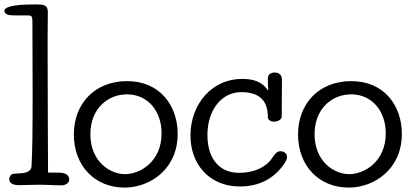

<svg xmlns="http://www.w3.org/2000/svg" viewBox="-50 -840 1872 871"><path d="M167 -785C167 -819 147 -820 110 -820C58 -820 -30 -817 -30 -791C-30 -775 -12 -770 16 -770H78C95 -770 97 -763 97 -742C97 -665 98 -583 98 -413C98 -247 97 -159 93 -85C92 -68 77 -56 46 -54L13 -52C7 -52 -8 -46 -8 -26C-8 -14 3 0 35 0C56 0 99 -2 126 -2C160 -2 207 1 226 1C254 1 264 -15 264 -25C264 -41 255 -57 214 -57H168C168 -146 166 -325 166 -626C166 -628 166 -719 167 -785Z M756 -233C756 -360 676 -472 527 -472C379 -472 285 -369 285 -230C285 -88 380 11 515 11C628 11 756 -70 756 -233ZM526 -412C619 -412 683 -338 683 -235C683 -107 586 -50 517 -50C447 -50 360 -109 360 -231C360 -347 439 -412 526 -412Z M1167 -428C1138 -472 1097 -482 1047 -482C913 -482 814 -369 814 -225C814 -97 898 6 1038 6C1127 6 1196 -31 1242 -101C1248 -111 1252 -118 1252 -128C1252 -146 1236 -154 1222 -154C1213 -154 1201 -149 1188 -128C1164 -88 1111 -56 1034 -56C944 -56 891 -122 891 -227C891 -341 955 -422 1044 -422C1133 -422 1165 -378 1165 -309C1165 -294 1182 -288 1192 -288C1212 -288 1228 -299 1228 -310C1228 -346 1229 -440 1229 -478C1229 -498 1218 -511 1196 -511C1174 -511 1165 -498 1165 -483C1165 -465 1166 -443 1167 -428Z M1773 -233C1773 -360 1693 -472 1544 -472C1396 -472 1302 -369 1302 -230C1302 -88 1397 11 1532 11C1645 11 1773 -70 1773 -233ZM1543 -412C1636 -412 1700 -338 1700 -235C1700 -107 1603 -50 1534 -50C1464 -50 1377 -109 1377 -231C1377 -347 1456 -412 1543 -412Z"/></svg>

Font: Life Savers
Style: Bold
Weight: 700
Designer: Pablo Impallari, Rodrigo Fuenzalida, Brenda Gallo
Foundry: Pablo Impallari, Rodrigo Fuenzalida, Brenda Gallo
Version: Version 3.000